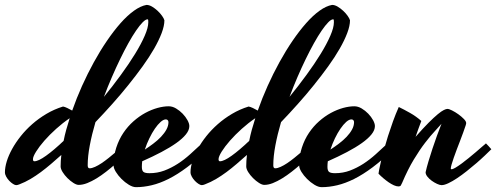

<svg xmlns="http://www.w3.org/2000/svg" viewBox="-90 -731 2031 786"><path d="M269 -54.2Q269 -42 276.9 -42Q286.1 -42 299.1 -47.9Q312 -53.7 326.2 -63.2Q340.3 -72.8 355 -84.5Q369.6 -96.2 382.6 -107.4Q395.5 -118.7 405.8 -128.4Q416 -138.2 421.9 -144Q426.8 -139.6 433.6 -132.8Q440.4 -126 445.8 -120.1Q433.1 -107.4 417 -91.8Q400.9 -76.2 382.6 -59.8Q364.3 -43.5 344.5 -28.1Q324.7 -12.7 305.2 -0.7Q285.6 11.2 267.1 18.6Q248.5 25.9 231.9 25.9Q223.1 25.9 210.4 17.8Q197.8 9.8 186 -2Q174.3 -13.7 166.3 -26.6Q158.2 -39.6 158.2 -49.8Q158.2 -72.3 161.1 -96.7Q139.2 -77.1 118.7 -59.6Q98.1 -42 77.4 -26.6Q56.6 -11.2 34.9 1.7Q13.2 14.6 -11.2 23.9Q-18.6 26.9 -23.9 26.9Q-28.8 26.9 -36.6 22Q-44.4 17.1 -51.8 9.5Q-59.1 2 -64.5 -7.6Q-69.8 -17.1 -69.8 -25.9Q-69.8 -45.9 -62.3 -70.6Q-54.7 -95.2 -40.3 -121.3Q-25.9 -147.5 -5.1 -173.6Q15.6 -199.7 42 -222.9Q68.4 -246.1 100.1 -264.9Q131.8 -283.7 168 -294.9Q174.8 -293.9 185.5 -288.8Q196.3 -283.7 205.6 -278.3Q223.1 -328.6 245.8 -379.2Q268.6 -429.7 294.2 -476.3Q319.8 -522.9 347.7 -563.7Q375.5 -604.5 403.3 -636Q431.2 -667.5 458.3 -687Q485.4 -706.5 509.8 -710.9Q520.5 -710.9 532.5 -703.9Q544.4 -696.8 555.2 -686.8Q565.9 -676.8 573.5 -666Q581.1 -655.3 583 -647.9Q583 -625.5 571.8 -595.7Q560.5 -565.9 540.8 -531.5Q521 -497.1 493.9 -459.5Q466.8 -421.9 435.5 -383.1Q404.3 -344.2 369.9 -305.7Q335.4 -267.1 300.8 -231Q286.1 -181.2 277.6 -136Q269 -90.8 269 -54.2ZM514.2 -651.9Q505.9 -651.9 493.9 -639.6Q481.9 -627.4 467 -605.7Q452.1 -584 435.5 -554.2Q418.9 -524.4 401.9 -489.3Q384.8 -454.1 367.7 -414.6Q350.6 -375 335.4 -334.5Q372.1 -379.4 405 -424.6Q438 -469.7 462.9 -510.3Q487.8 -550.8 502.4 -584.5Q517.1 -618.2 517.1 -640.1Q517.1 -643.1 516.8 -647.5Q516.6 -651.9 514.2 -651.9ZM50.8 -70.8Q66.9 -70.8 98.6 -93.5Q130.4 -116.2 170.4 -154.3Q174.8 -176.8 181.2 -200Q187.5 -223.1 195.3 -247.1Q167 -228 139.9 -203.6Q112.8 -179.2 91.8 -155.3Q70.8 -131.3 57.9 -110.6Q44.9 -89.8 44.9 -79.1Q44.9 -70.8 50.8 -70.8Z M760.7 -120.1Q715.8 -76.2 676 -46.4Q636.2 -16.6 600.1 1.5Q564 19.5 531 27.3Q498 35.2 466.8 35.2Q453.6 35.2 437.5 25.4Q421.4 15.6 407.5 1.7Q393.6 -12.2 384.3 -27.3Q375 -42.5 375 -53.2Q375 -93.3 386 -126.7Q397 -160.2 415 -187Q433.1 -213.9 456.3 -234.4Q479.5 -254.9 504.6 -268.6Q529.8 -282.2 554.7 -289.1Q579.6 -295.9 600.6 -295.9Q615.7 -295.9 630.6 -287.1Q645.5 -278.3 657.7 -265.6Q669.9 -252.9 677.5 -239Q685.1 -225.1 685.1 -214.8Q685.1 -198.2 671.1 -180.9Q657.2 -163.6 631.8 -145.5Q606.4 -127.4 570.8 -108.6Q535.2 -89.8 492.2 -70.8Q490.7 -59.1 490.7 -47.9Q490.7 -32.7 497.3 -27.3Q503.9 -22 522 -22Q554.2 -22 582.8 -32.7Q611.3 -43.5 637.7 -60.5Q664.1 -77.6 688.5 -99.6Q712.9 -121.6 736.8 -144ZM588.9 -242.2Q579.1 -242.2 567.4 -231.7Q555.7 -221.2 543.9 -204.1Q532.2 -187 521.5 -164.8Q510.7 -142.6 502.9 -118.7Q521 -130.4 538.3 -143.6Q555.7 -156.7 569.3 -171.1Q583 -185.5 591.3 -200.7Q599.6 -215.8 599.6 -231Q599.6 -235.4 596.9 -238.8Q594.2 -242.2 588.9 -242.2Z M1028.8 -54.2Q1028.8 -42 1036.6 -42Q1045.9 -42 1058.8 -47.9Q1071.8 -53.7 1085.9 -63.2Q1100.1 -72.8 1114.7 -84.5Q1129.4 -96.2 1142.3 -107.4Q1155.3 -118.7 1165.5 -128.4Q1175.8 -138.2 1181.6 -144Q1186.5 -139.6 1193.4 -132.8Q1200.2 -126 1205.6 -120.1Q1192.9 -107.4 1176.8 -91.8Q1160.6 -76.2 1142.3 -59.8Q1124 -43.5 1104.2 -28.1Q1084.5 -12.7 1064.9 -0.7Q1045.4 11.2 1026.9 18.6Q1008.3 25.9 991.7 25.9Q982.9 25.9 970.2 17.8Q957.5 9.8 945.8 -2Q934.1 -13.7 926 -26.6Q918 -39.6 918 -49.8Q918 -72.3 920.9 -96.7Q898.9 -77.1 878.4 -59.6Q857.9 -42 837.2 -26.6Q816.4 -11.2 794.7 1.7Q772.9 14.6 748.5 23.9Q741.2 26.9 735.8 26.9Q731 26.9 723.1 22Q715.3 17.1 708 9.5Q700.7 2 695.3 -7.6Q689.9 -17.1 689.9 -25.9Q689.9 -45.9 697.5 -70.6Q705.1 -95.2 719.5 -121.3Q733.9 -147.5 754.6 -173.6Q775.4 -199.7 801.8 -222.9Q828.1 -246.1 859.9 -264.9Q891.6 -283.7 927.7 -294.9Q934.6 -293.9 945.3 -288.8Q956.1 -283.7 965.3 -278.3Q982.9 -328.6 1005.6 -379.2Q1028.3 -429.7 1054 -476.3Q1079.6 -522.9 1107.4 -563.7Q1135.3 -604.5 1163.1 -636Q1190.9 -667.5 1218 -687Q1245.1 -706.5 1269.5 -710.9Q1280.3 -710.9 1292.2 -703.9Q1304.2 -696.8 1314.9 -686.8Q1325.7 -676.8 1333.3 -666Q1340.8 -655.3 1342.8 -647.9Q1342.8 -625.5 1331.5 -595.7Q1320.3 -565.9 1300.5 -531.5Q1280.8 -497.1 1253.7 -459.5Q1226.6 -421.9 1195.3 -383.1Q1164.1 -344.2 1129.6 -305.7Q1095.2 -267.1 1060.5 -231Q1045.9 -181.2 1037.4 -136Q1028.8 -90.8 1028.8 -54.2ZM1273.9 -651.9Q1265.6 -651.9 1253.7 -639.6Q1241.7 -627.4 1226.8 -605.7Q1211.9 -584 1195.3 -554.2Q1178.7 -524.4 1161.6 -489.3Q1144.5 -454.1 1127.4 -414.6Q1110.4 -375 1095.2 -334.5Q1131.8 -379.4 1164.8 -424.6Q1197.8 -469.7 1222.7 -510.3Q1247.6 -550.8 1262.2 -584.5Q1276.9 -618.2 1276.9 -640.1Q1276.9 -643.1 1276.6 -647.5Q1276.4 -651.9 1273.9 -651.9ZM810.5 -70.8Q826.7 -70.8 858.4 -93.5Q890.1 -116.2 930.2 -154.3Q934.6 -176.8 940.9 -200Q947.3 -223.1 955.1 -247.1Q926.8 -228 899.7 -203.6Q872.6 -179.2 851.6 -155.3Q830.6 -131.3 817.6 -110.6Q804.7 -89.8 804.7 -79.1Q804.7 -70.8 810.5 -70.8Z M1520.5 -120.1Q1475.6 -76.2 1435.8 -46.4Q1396 -16.6 1359.9 1.5Q1323.7 19.5 1290.8 27.3Q1257.8 35.2 1226.6 35.2Q1213.4 35.2 1197.3 25.4Q1181.2 15.6 1167.2 1.7Q1153.3 -12.2 1144 -27.3Q1134.8 -42.5 1134.8 -53.2Q1134.8 -93.3 1145.8 -126.7Q1156.7 -160.2 1174.8 -187Q1192.9 -213.9 1216.1 -234.4Q1239.3 -254.9 1264.4 -268.6Q1289.6 -282.2 1314.5 -289.1Q1339.4 -295.9 1360.4 -295.9Q1375.5 -295.9 1390.4 -287.1Q1405.3 -278.3 1417.5 -265.6Q1429.7 -252.9 1437.3 -239Q1444.8 -225.1 1444.8 -214.8Q1444.8 -198.2 1430.9 -180.9Q1417 -163.6 1391.6 -145.5Q1366.2 -127.4 1330.6 -108.6Q1294.9 -89.8 1252 -70.8Q1250.5 -59.1 1250.5 -47.9Q1250.5 -32.7 1257.1 -27.3Q1263.7 -22 1281.7 -22Q1314 -22 1342.5 -32.7Q1371.1 -43.5 1397.5 -60.5Q1423.8 -77.6 1448.2 -99.6Q1472.7 -121.6 1496.6 -144ZM1348.6 -242.2Q1338.9 -242.2 1327.1 -231.7Q1315.4 -221.2 1303.7 -204.1Q1292 -187 1281.2 -164.8Q1270.5 -142.6 1262.7 -118.7Q1280.8 -130.4 1298.1 -143.6Q1315.4 -156.7 1329.1 -171.1Q1342.8 -185.5 1351.1 -200.7Q1359.4 -215.8 1359.4 -231Q1359.4 -235.4 1356.7 -238.8Q1354 -242.2 1348.6 -242.2Z M1634.8 -235.8Q1628.9 -220.2 1623 -204.1Q1617.2 -188 1611.3 -170.9Q1642.1 -206.1 1664.3 -228.3Q1686.5 -250.5 1701.9 -263.2Q1717.3 -275.9 1726.8 -280.5Q1736.3 -285.2 1741.7 -285.2Q1748 -285.2 1760.7 -278.8Q1773.4 -272.5 1786.4 -263.2Q1799.3 -253.9 1808.8 -244.1Q1818.4 -234.4 1818.4 -227.1Q1818.4 -225.6 1817.9 -223.4Q1817.4 -221.2 1816.4 -217.8Q1812.5 -205.6 1806.4 -189Q1800.3 -172.4 1793.5 -154.5Q1786.6 -136.7 1779.8 -118.9Q1772.9 -101.1 1767.6 -85.4Q1762.2 -69.8 1758.8 -58.1Q1755.4 -46.4 1755.4 -41Q1755.4 -38.1 1758.3 -38.1Q1763.7 -38.1 1774.4 -44.4Q1785.2 -50.8 1799.1 -61Q1813 -71.3 1828.1 -83.5Q1843.3 -95.7 1857.2 -107.7Q1871.1 -119.6 1882.3 -129.4Q1893.6 -139.2 1899.4 -144Q1904.3 -139.6 1910.2 -132.8Q1916 -126 1921.4 -120.1Q1910.6 -109.4 1894.5 -94Q1878.4 -78.6 1859.6 -62.5Q1840.8 -46.4 1820.6 -30.3Q1800.3 -14.2 1781.2 -1.5Q1762.2 11.2 1745.6 19Q1729 26.9 1717.8 26.9Q1710.4 26.9 1699.2 21.7Q1688 16.6 1677.5 9Q1667 1.5 1659.7 -7.8Q1652.3 -17.1 1652.3 -25.9Q1656.7 -45.9 1664.3 -71.3Q1671.9 -96.7 1680.7 -123.3Q1689.5 -149.9 1699 -176Q1708.5 -202.1 1717.3 -224.1L1716.3 -223.1Q1707 -211.9 1689.7 -193.6Q1672.4 -175.3 1650.4 -146.7Q1628.4 -118.2 1604 -77.9Q1579.6 -37.6 1556.2 17.6Q1553.2 24.4 1550.8 28.3Q1548.3 32.2 1541.5 32.2Q1533.2 32.2 1522.7 27.6Q1512.2 22.9 1501.2 15.4Q1490.2 7.8 1479.2 -1.5Q1468.3 -10.7 1459.5 -20Q1459.5 -22.9 1462.2 -36.6Q1464.8 -50.3 1469.7 -71Q1474.6 -91.8 1481.9 -118.4Q1489.3 -145 1498.5 -174.3Q1507.8 -203.6 1518.8 -234.1Q1529.8 -264.6 1542.5 -293Q1563 -283.2 1588.1 -269Q1613.3 -254.9 1634.8 -235.8Z"/></svg>

Font: Yesteryear
Style: Regular
Weight: 400
Designer: Astigmatic (AOETI)
Foundry: Astigmatic (AOETI)
Version: Version 1.000